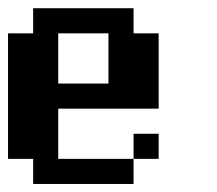

<svg xmlns="http://www.w3.org/2000/svg" viewBox="-20 -458 540 478"><path d="M312.5 -62.5H125V-187.5H375V-375H312.5V-437.5H62.5V-375H0V-62.5H62.5V0H312.5ZM125 -250V-375H250V-250ZM375 -62.5V-125H312.5V-62.5Z"/></svg>

Font: Chicago Kare
Style: Regular
Weight: 400
Designer: Duane King
Version: Version 1.001;hotconv 1.0.109;makeotfexe 2.5.65596